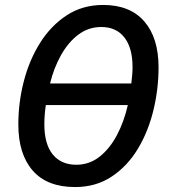

<svg xmlns="http://www.w3.org/2000/svg" viewBox="-20 -745 685 775"><path d="M283 10Q170 10 112 -56.5Q54 -123 54 -243Q54 -331 76 -416.5Q98 -502 141.5 -571.5Q185 -641 249 -683Q313 -725 396 -725Q505 -725 562.5 -658.5Q620 -592 620 -473Q620 -385 599 -299Q578 -213 536 -143.5Q494 -74 430.5 -32Q367 10 283 10ZM510 -408Q512 -425 513.5 -441.5Q515 -458 515 -474Q515 -552 482 -594Q449 -636 389 -636Q337 -636 296 -605Q255 -574 226 -522Q197 -470 182 -408ZM288 -80Q341 -80 382.5 -113Q424 -146 452.5 -200.5Q481 -255 496 -321H165Q159 -280 159 -244Q159 -163 193 -121.5Q227 -80 288 -80Z"/></svg>

Font: Noto Sans SemiCondensed Medium
Style: Italic
Weight: 500
Width: 4
Italic angle: -12°
Designer: Monotype Design Team
Foundry: Monotype Imaging Inc.
Version: Version 2.013; ttfautohint (v1.8.4.7-5d5b)